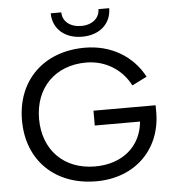

<svg xmlns="http://www.w3.org/2000/svg" viewBox="-60 -966 937 1031"><g transform="rotate(-5 408.5 -450.0)"><path d="M435 -289H679C667 -156 566 -70 418 -70C251 -70 140 -182 140 -350C140 -518 251 -630 418 -630C522 -630 610 -574 655 -486L735 -526C675 -640 559 -710 418 -710C196 -710 48 -566 48 -350C48 -134 196 10 418 10C629 10 770 -134 770 -331V-369H435ZM567 -910H509C509 -862 469 -828 410 -828C349 -828 309 -862 309 -910H252C252 -827 315 -770 410 -770C504 -770 567 -827 567 -910Z"/></g></svg>

Font: Gully
Style: Regular
Weight: 400
Designer: jaikishan Patel
Foundry: MagicType
Version: Version 1.000;Glyphs 3.2 (3242)